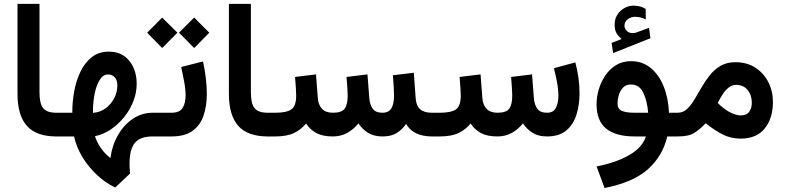

<svg xmlns="http://www.w3.org/2000/svg" viewBox="-20 -700 4028 985"><path d="M69.8 -680.2H182.6V-226.1Q182.6 -168 201.7 -144.8Q220.7 -121.6 269.5 -121.6H281.7V0H269.5Q166.5 0 118.2 -54Q69.8 -107.9 69.8 -218.8Z M262.2 0V-121.6H351.1V-131.3Q351.1 -180.7 361.1 -233.6Q371.1 -286.6 392.8 -332.3Q414.6 -377.9 450.4 -406.5Q486.3 -435.1 538.1 -435.1Q605.5 -435.1 643.3 -387.9Q681.2 -340.8 681.2 -269.5Q681.2 -224.1 663.8 -179.9Q646.5 -135.7 616.2 -98.4Q585.9 -61 547.6 -35.4Q509.3 -9.8 467.3 -1.5Q475.6 27.3 496.8 58.3Q518.1 89.4 546.4 110.8Q555.2 45.4 585.4 -7.1Q615.7 -59.6 661.6 -90.6Q707.5 -121.6 763.7 -121.6H779.8V0H762.7Q698.2 0 671.4 33.7Q644.5 67.4 644.5 140.1Q644.5 151.9 645.3 164.8Q646 177.7 647 190.4L570.8 262.2Q520 237.3 476.3 196.3Q432.6 155.3 402.1 104.5Q371.6 53.7 359.9 0ZM534.2 -317.9Q508.3 -317.9 491 -289.3Q473.6 -260.7 465.3 -217.8Q457 -174.8 457 -131.8V-121.1Q491.2 -123 519.5 -142.8Q547.9 -162.6 564.9 -194.3Q582 -226.1 582 -262.7Q582 -288.6 568.8 -303.2Q555.7 -317.9 534.2 -317.9Z M976.1 -609.9 1053.7 -532.2 976.1 -453.6 898.4 -532.2ZM812 -609.9 890.1 -532.2 812 -453.6 734.9 -532.2ZM859.9 0H760.3V-121.6H859.9Q901.9 -121.6 917 -146.5Q932.1 -171.4 932.1 -210Q932.1 -242.7 924.8 -281Q917.5 -319.3 909.7 -356.4L1021.5 -384.8Q1030.8 -341.8 1035.9 -299.6Q1041 -257.3 1041 -218.8Q1041 -156.2 1024.2 -106.7Q1007.3 -57.1 967.8 -28.6Q928.2 0 859.9 0Z M1154.3 -680.2H1267.1V-226.1Q1267.1 -168 1286.1 -144.8Q1305.2 -121.6 1354 -121.6H1366.2V0H1354Q1251 0 1202.6 -54Q1154.3 -107.9 1154.3 -218.8Z M1942.4 0Q1897.9 0 1868.2 -18.6Q1838.4 -37.1 1818.8 -66.9Q1793 -35.6 1760.7 -17.8Q1728.5 0 1687 0Q1635.3 0 1602.8 -17.6Q1570.3 -35.2 1550.3 -66.4Q1524.9 -35.2 1488.3 -17.6Q1451.7 0 1391.6 0H1346.7V-121.6H1392.6Q1449.2 -121.6 1474.4 -138.4Q1499.5 -155.3 1499.5 -210Q1499.5 -221.7 1497.8 -249.3Q1496.1 -276.9 1493.7 -305.2L1601.1 -318.4L1610.4 -197.8Q1612.8 -162.1 1631.8 -141.8Q1650.9 -121.6 1688 -121.6Q1732.9 -121.6 1748.3 -142.6Q1763.7 -163.6 1763.7 -210Q1763.7 -221.2 1762 -249Q1760.3 -276.9 1757.8 -305.2L1865.2 -318.4L1874.5 -197.8Q1877 -163.6 1891.8 -142.6Q1906.7 -121.6 1941.9 -121.6Q1974.1 -121.6 1987.8 -144.3Q2001.5 -167 2001.5 -210Q2001.5 -227.5 1999.8 -255.4Q1998 -283.2 1995.6 -314L2103 -326.7L2112.3 -197.8Q2114.7 -157.7 2135.3 -139.6Q2155.8 -121.6 2195.8 -121.6H2210.4V0H2196.8Q2099.6 0 2063.5 -64.5Q2043.5 -35.2 2015.1 -17.6Q1986.8 0 1942.4 0Z M2531.2 0Q2479.5 0 2447 -17.6Q2414.6 -35.2 2394.5 -66.4Q2369.1 -35.2 2332.5 -17.6Q2295.9 0 2235.8 0H2190.9V-121.6H2236.8Q2293.5 -121.6 2318.6 -138.4Q2343.8 -155.3 2343.8 -210Q2343.8 -221.7 2342 -249.3Q2340.3 -276.9 2337.9 -305.2L2445.3 -318.4L2454.6 -197.8Q2457 -162.1 2476.1 -141.8Q2495.1 -121.6 2532.2 -121.6Q2577.1 -121.6 2592.5 -142.6Q2607.9 -163.6 2607.9 -210Q2607.9 -221.2 2606.2 -249Q2604.5 -276.9 2602.1 -305.2L2709.5 -318.4L2718.8 -197.8Q2721.2 -164.1 2736.1 -142.8Q2751 -121.6 2786.1 -121.6Q2819.3 -121.6 2832 -147.2Q2844.7 -172.9 2844.7 -208.5Q2844.7 -234.9 2840.3 -262.7Q2835.9 -290.5 2830.3 -314Q2824.7 -337.4 2821.8 -350.1L2931.6 -379.9Q2941.4 -343.8 2947.3 -302.7Q2953.1 -261.7 2953.1 -221.2Q2953.1 -163.6 2937.7 -113Q2922.4 -62.5 2886 -31.2Q2849.6 0 2786.6 0Q2741.7 0 2712.2 -18.6Q2682.6 -37.1 2663.1 -66.9Q2637.2 -35.6 2605 -17.8Q2572.8 0 2531.2 0Z M3169.4 -500Q3152.8 -513.2 3143.1 -529.5Q3133.3 -545.9 3133.3 -572.8Q3133.3 -615.7 3162.8 -643.3Q3192.4 -670.9 3231 -670.9Q3250 -670.9 3264.2 -666.7Q3278.3 -662.6 3292.5 -654.3L3293 -600.1Q3277.8 -607.9 3264.6 -610.8Q3251.5 -613.8 3237.8 -613.8Q3218.3 -613.8 3200.9 -601.6Q3183.6 -589.4 3183.6 -566.4Q3184.1 -552.7 3197.3 -540Q3210.4 -527.3 3236.8 -531.2Q3237.3 -531.2 3241.2 -532.2L3309.6 -557.1L3316.9 -503.9L3125.5 -427.7L3117.7 -480ZM3217.8 -386.2Q3275.4 -386.2 3317.6 -351.8Q3359.9 -317.4 3384.3 -257.8Q3408.7 -198.2 3412.1 -121.6H3457V0H3403.3Q3379.4 101.1 3303.7 168.5Q3228 235.8 3081.5 264.6L3040.5 153.8Q3139.6 134.8 3207.5 95.9Q3275.4 57.1 3293.5 0H3235.8Q3139.6 0 3090.1 -39.8Q3040.5 -79.6 3040.5 -165.5Q3040.5 -201.7 3051.5 -240Q3062.5 -278.3 3084.7 -311.8Q3106.9 -345.2 3140.1 -365.7Q3173.3 -386.2 3217.8 -386.2ZM3233.9 -121.6H3305.2Q3300.3 -182.6 3280 -224.6Q3259.8 -266.6 3216.8 -266.6Q3190.9 -266.6 3175.8 -250Q3160.6 -233.4 3154.3 -210.9Q3147.9 -188.5 3147.9 -169.9Q3147.9 -141.1 3170.2 -131.3Q3192.4 -121.6 3233.9 -121.6Z M3779.8 11.2Q3729.5 11.2 3686.8 -10.5Q3644 -32.2 3600.6 -67.9Q3572.3 -38.1 3543 -19Q3513.7 0 3459 0H3437.5V-121.6H3456.5Q3483.9 -121.6 3504.2 -140.4Q3524.4 -159.2 3542.2 -188.7Q3560.1 -218.3 3578.9 -251.2Q3597.7 -284.2 3621.1 -313.7Q3644.5 -343.3 3676.5 -362.1Q3708.5 -380.9 3752.9 -380.9Q3812 -380.9 3855 -353Q3897.9 -325.2 3921.6 -278.8Q3945.3 -232.4 3945.3 -177.2Q3945.3 -93.3 3903.3 -41Q3861.3 11.2 3779.8 11.2ZM3756.3 -264.6Q3734.9 -264.6 3717 -250Q3699.2 -235.4 3685.8 -213.9Q3672.4 -192.4 3662.1 -171.4Q3676.8 -157.2 3690.7 -146.5Q3704.6 -135.7 3716.8 -128.4Q3735.8 -117.7 3751.7 -112.8Q3767.6 -107.9 3779.8 -107.9Q3810.1 -107.9 3823.5 -126.5Q3836.9 -145 3836.9 -173.3Q3836.9 -211.9 3815.4 -238.3Q3793.9 -264.6 3756.3 -264.6Z"/></svg>

Font: Vazirmatn UI FD SemiBold
Style: Regular
Weight: 600
Designer: Saber Rastikerdar
Foundry: Saber Rastikerdar
Version: Version 33.003